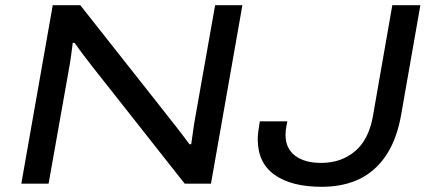

<svg xmlns="http://www.w3.org/2000/svg" viewBox="-20 -707 1655 739"><path d="M62 0 183 -687H289L641 -241Q649 -231 661 -215.5Q673 -200 686 -183Q699 -166 709 -152H716Q719 -172 723 -201.5Q727 -231 731 -252L808 -687H913L792 0H691L336 -450Q318 -473 298 -499.5Q278 -526 267 -542H260Q258 -524 253.5 -492Q249 -460 243 -428L167 0ZM1218 12Q1102 12 1037 -34Q972 -80 972 -171Q972 -184 974 -199.5Q976 -215 980 -240H1086Q1081 -216 1080 -205.5Q1079 -195 1079 -188Q1079 -136 1115.5 -108Q1152 -80 1216 -80Q1293 -80 1346 -124.5Q1399 -169 1415 -258L1490 -687H1598L1525 -271Q1509 -175 1468 -112Q1427 -49 1364.5 -18.5Q1302 12 1218 12Z"/></svg>

Font: Archivo Expanded
Style: Italic
Weight: 400
Width: 7
Italic angle: -10°
Designer: Hector Gatti
Foundry: Omnibus-Type
Version: Version 2.001